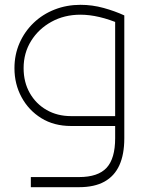

<svg xmlns="http://www.w3.org/2000/svg" viewBox="-20 -523 604 797"><path d="M108 254V212H308Q387 212 422.5 173.5Q458 135 458 51V-459H496V51Q496 118 475.5 163Q455 208 413.5 231Q372 254 308 254ZM275 0Q204 0 151.5 -32.5Q99 -65 69.5 -119.5Q40 -174 40 -240Q40 -296 61 -344Q82 -392 119.5 -428Q157 -464 207 -483.5Q257 -503 314 -503Q363 -503 410 -490Q457 -477 496 -459L480 -423Q389 -462 314 -462Q247 -462 193.5 -432.5Q140 -403 109 -353Q78 -303 78 -240Q78 -182 103.5 -137Q129 -92 173.5 -66.5Q218 -41 275 -41H481V0Z"/></svg>

Font: Alexandria ExtraLight
Style: Regular
Weight: 250
Designer: Mohamed Gaber
Foundry: Kief Type Foundry
Version: Version 5.100